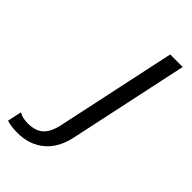

<svg xmlns="http://www.w3.org/2000/svg" viewBox="-380 -542 835 835"><g transform="rotate(45 38.0 -124.5)"><path d="M-157 222 -143 157Q-120 170 -88 170Q-41 170 -16 147Q9 124 20 73L138 -480H215L97 73Q80 151 30.5 191Q-19 231 -90 231Q-132 231 -157 222Z"/></g></svg>

Font: Prompt Light
Style: Italic
Weight: 300
Italic angle: -12°
Designer: Katatrad Team
Foundry: CadsonDemak
Version: Version 1.000